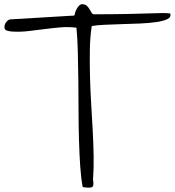

<svg xmlns="http://www.w3.org/2000/svg" viewBox="-20 -880 814 894"><path d="M335.9 -751Q297.9 -755.9 259.8 -752.4Q221.7 -749 184.1 -744.1Q146.5 -739.3 108.4 -734.9Q70.3 -730.5 32.2 -733.4Q21.5 -734.4 10.3 -738.3Q-1 -742.2 1 -758.8Q2 -769.5 11.7 -780.3Q21.5 -791 32.2 -790L326.2 -807.6Q327.1 -812.5 330.1 -821.8Q333 -831.1 337.9 -839.8Q342.8 -848.6 349.6 -855Q356.4 -861.3 365.2 -860.4Q377.9 -859.4 385.3 -852.1Q392.6 -844.7 397.5 -836.4Q402.3 -828.1 406.2 -821.3Q410.2 -814.5 416 -813.5Q573.2 -813.5 739.3 -819.3Q742.2 -819.3 754.9 -818.8Q767.6 -818.4 772.5 -817.4Q778.3 -800.8 760.3 -791.5Q742.2 -782.2 708.5 -777.3Q674.8 -772.5 631.8 -770.5Q588.9 -768.6 546.4 -767.6Q503.9 -766.6 466.3 -764.6Q428.7 -762.7 407.2 -758.8Q399.4 -708 398.4 -649.4Q397.5 -590.8 398.9 -528.3Q400.4 -465.8 404.3 -401.4Q408.2 -336.9 411.6 -274.4Q415 -211.9 416 -153.3Q417 -94.7 413.1 -43.9Q418.9 -12.7 407.7 -8.3Q396.5 -3.9 365.2 -8.8Q357.4 -48.8 353.5 -106Q349.6 -163.1 347.7 -230Q345.7 -296.9 345.7 -368.7Q345.7 -440.4 344.7 -509.8Q343.8 -579.1 342.3 -641.1Q340.8 -703.1 335.9 -751Z"/></svg>

Font: Shadows Into Light Two
Style: Regular
Weight: 400
Designer: Kimberly Geswein
Foundry: Kimberly Geswein
Version: Version 1.003 2012